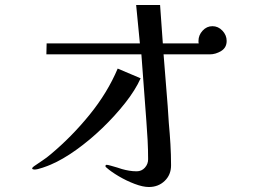

<svg xmlns="http://www.w3.org/2000/svg" viewBox="-20 -739 1040 770"><path d="M544 -425Q523 -378 482 -326Q441 -274 390 -225Q339 -176 285 -137.5Q231 -99 184 -79Q173 -74 151 -66.5Q129 -59 118 -59Q116 -59 112.5 -60Q109 -61 109 -63Q109 -66 112 -68.5Q115 -71 116 -72Q133 -84 150.5 -95.5Q168 -107 183 -120Q267 -190 339 -278.5Q411 -367 452 -464ZM889 -575Q889 -548 867 -534.5Q845 -521 821 -521H636Q641 -452 647 -383Q653 -314 657 -246Q661 -203 663.5 -161Q666 -119 666 -76Q666 -38 640.5 -13.5Q615 11 577 11Q553 11 520 -1.5Q487 -14 456.5 -32Q426 -50 408 -66Q403 -69 403 -73Q403 -78 408 -78Q412 -78 424.5 -74.5Q437 -71 450.5 -67Q464 -63 469 -61Q483 -57 498 -54.5Q513 -52 528 -52Q548 -52 561 -66.5Q574 -81 574 -100Q574 -138 572 -176.5Q570 -215 567 -253L547 -521H166L167 -565H541L526 -719H622L633 -565H777Q776 -567 776 -570Q776 -573 776 -575Q776 -598 792.5 -616Q809 -634 832 -634Q855 -634 872 -616Q889 -598 889 -575Z"/></svg>

Font: Kaisei Opti
Style: Regular
Weight: 400
Designer: Font-Kai, 金井和夫
Foundry: KAZUO KANAI
Version: Version 5.003